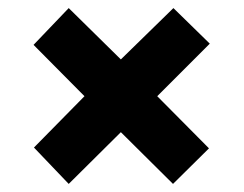

<svg xmlns="http://www.w3.org/2000/svg" viewBox="-20 -591 603 475"><path d="M150 -136 64 -226 189 -353 63 -480 150 -571 279 -444 409 -571 499 -483 369 -353 497 -224 408 -136 279 -264Z"/></svg>

Font: Noto Sans Mono SemiCondensed Black
Style: Regular
Weight: 900
Width: 4
Designer: Monotype Design Team
Foundry: Monotype Imaging Inc.
Version: Version 2.014; ttfautohint (v1.8.4.7-5d5b)